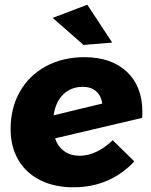

<svg xmlns="http://www.w3.org/2000/svg" viewBox="-20 -790 642 816"><path d="M351 -770 457 -609 335 -599 204 -714ZM585 -315Q585 -298 584 -289L214 -202Q226 -167 253 -147.5Q280 -128 319 -128Q354 -128 390 -145Q426 -162 459 -194L551 -104Q447 6 292 6Q211 6 150.5 -24.5Q90 -55 57.5 -111Q25 -167 25 -241Q25 -331 64.5 -400.5Q104 -470 175.5 -508.5Q247 -547 339 -547Q453 -547 519 -485Q585 -423 585 -315ZM415 -350Q409 -385 387.5 -403Q366 -421 332 -421Q282 -421 249 -389Q216 -357 208 -300Z"/></svg>

Font: TypoPRO Montserrat Alternates
Style: Bold Italic
Weight: 700
Italic angle: -11.3°
Designer: Julieta Ulanovsky
Foundry: Julieta Ulanovsky
Version: Version 6.001